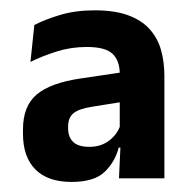

<svg xmlns="http://www.w3.org/2000/svg" viewBox="-20 -666 375 372"><path d="M210.5 -320.5 214 -395 212 -399.5V-501.5V-523Q212 -548.5 198 -561.8Q184 -575 148 -575Q117.5 -575 89.8 -566.2Q62 -557.5 39 -546L46.5 -617.5Q67.5 -628.5 97 -637.2Q126.5 -646 163.5 -646Q202 -646 228 -636.5Q254 -627 269.5 -610Q285 -593 291.8 -569.8Q298.5 -546.5 298.5 -519V-320.5ZM118.5 -313.5Q72.5 -313.5 48.5 -337.8Q24.5 -362 24.5 -407V-415Q24.5 -460.5 51.2 -483Q78 -505.5 136.5 -514L220.5 -526.5L226 -470L157 -459Q132.5 -455 122.2 -446.5Q112 -438 112 -421V-417Q112 -400.5 121.8 -391Q131.5 -381.5 153 -381.5Q176 -381.5 192 -394Q208 -406.5 213.5 -424.5L224.5 -380H210Q202.5 -351.5 182.2 -332.5Q162 -313.5 118.5 -313.5Z"/></svg>

Font: Anek Tamil SemiBold
Style: Regular
Weight: 600
Version: Version 1.003